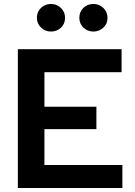

<svg xmlns="http://www.w3.org/2000/svg" viewBox="-20 -948 682 968"><path d="M70 0ZM70 0V-700H593V-584H204V-410H466V-297H204V-116H597V0ZM237 -789Q208 -789 187 -809Q166 -829 166 -858Q166 -888 186.5 -908Q207 -928 237 -928Q266 -928 287 -908Q308 -888 308 -858Q308 -828 287.5 -808.5Q267 -789 237 -789ZM451 -789Q421 -789 400.5 -809Q380 -829 380 -858Q380 -888 400 -908Q420 -928 451 -928Q480 -928 501 -908Q522 -888 522 -858Q522 -828 501 -808.5Q480 -789 451 -789Z"/></svg>

Font: Rosa Sans SemiBold
Style: Regular
Weight: 600
Designer: Pentagram / MCKL
Foundry: Pentagram / MCKL
Version: Version 1.005;September 16, 2019;FontCreator 11.5.0.2425 64-